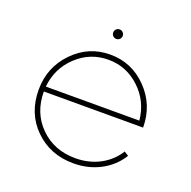

<svg xmlns="http://www.w3.org/2000/svg" viewBox="-120 -774 905 909"><g transform="rotate(20 332.0 -319.5)"><path d="M69 -256Q69 -369 146 -448.5Q223 -528 332 -528Q441 -528 518 -448.5Q595 -369 595 -256H95Q95 -149 165 -79.5Q235 -10 342 -10Q410 -10 465 -39Q520 -68 552 -120L574 -106Q538 -48 477 -16Q416 16 342 16Q225 16 147 -60.5Q69 -137 69 -256ZM96 -281H567Q558 -375 490.5 -438.5Q423 -502 332 -502Q240 -502 172.5 -438.5Q105 -375 96 -281ZM315 -648Q322 -655 332 -655Q342 -655 349 -648Q356 -641 356 -631Q356 -621 349 -614Q342 -607 332 -607Q322 -607 315 -614Q308 -621 308 -631Q308 -641 315 -648Z"/></g></svg>

Font: Spartan MB
Style: Regular
Weight: 250
Designer: Matt Bailey
Foundry: Matt Bailey
Version: Version 1.000